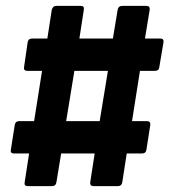

<svg xmlns="http://www.w3.org/2000/svg" viewBox="-20 -633 576 653"><path d="M75 0Q61 0 64 -14L79 -111H28Q14 -111 17 -124L30 -207Q32 -221 45 -221H96L123 -392H73Q59 -392 62 -406L74 -489Q76 -502 90 -502H141L156 -599Q159 -613 172 -613H254Q268 -613 265 -599L250 -502H364L380 -599Q382 -613 396 -613H478Q491 -613 489 -599L473 -502H525Q538 -502 536 -489L522 -406Q521 -392 507 -392H456L429 -221H480Q493 -221 491 -207L478 -124Q476 -111 463 -111H411L396 -14Q394 0 381 0H298Q285 0 287 -14L302 -111H188L172 -14Q170 0 157 0ZM205 -221H319L347 -392H233Z"/></svg>

Font: Sofia Sans Condensed Black
Style: Italic
Weight: 900
Italic angle: -9°
Version: Version 4.100